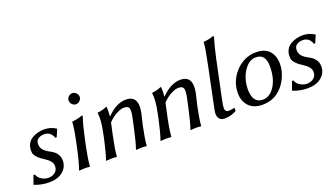

<svg xmlns="http://www.w3.org/2000/svg" viewBox="-63 -1179 2911 1669"><g transform="rotate(-20 1393.0 -344.0)"><path d="M62.5 -96.2 76.7 -97.2Q85.9 -66.9 116.2 -48.3Q146.5 -29.8 178.7 -29.8Q214.8 -29.8 240.7 -49.8Q266.6 -69.8 266.6 -108.4Q266.6 -152.8 201.2 -193.8Q139.2 -232.4 123.5 -265.1Q115.2 -280.8 115.7 -303.2Q115.7 -339.8 131.3 -367.4Q147 -395 173.1 -409.9Q199.2 -424.8 227.8 -431.9Q256.3 -439 286.1 -439Q341.8 -439 392.6 -407.2L394 -403.8L365.7 -336.9L352.5 -335.9Q346.2 -360.8 325.2 -379.9Q304.2 -398.9 270.5 -398.9Q237.3 -398.9 215.1 -383.1Q192.9 -367.2 192.9 -336.9Q192.9 -302.7 212.6 -280.5Q232.4 -258.3 270.5 -238.8Q346.2 -200.2 346.2 -129.9Q346.2 -68.4 298.8 -29.3Q251.5 9.8 171.9 9.8Q101.6 9.8 34.7 -17.1Z M509.8 -234.9Q536.6 -362.3 538.1 -416L540.5 -418.9Q588.4 -422.4 632.8 -439Q642.1 -439 640.1 -429.2Q616.2 -357.9 593.3 -251L578.1 -180.2Q555.2 -71.3 549.8 0L547.4 2.9Q533.7 0 499.5 0Q499.5 0 450.2 2.9L449.7 0Q474.1 -67.9 498 -180.2ZM587.2 -564.5Q571.8 -580.1 571.8 -600.1Q571.8 -620.1 587.2 -635.5Q602.5 -650.9 622.6 -650.9Q642.6 -650.9 658.2 -635.5Q673.8 -620.1 673.8 -600.1Q673.8 -580.1 658.2 -564.5Q642.6 -548.8 622.6 -548.8Q602.5 -548.8 587.2 -564.5Z M1104.5 -180.2Q1079.6 -63 1075.2 0L1073.2 2.9Q1055.2 0 1025.4 0Q1025.4 0 976.1 2.9V0Q996.1 -55.2 1023.4 -180.2L1044.4 -277.8Q1056.6 -338.9 1046.9 -358.9Q1037.1 -378.9 1001.5 -378.9Q974.6 -378.9 934.6 -358.9Q894.5 -338.9 853.5 -296.9L828.1 -180.2Q803.2 -63 799.3 0L796.4 2.9Q780.3 0 749.5 0L700.2 2.9L699.2 0Q723.1 -68.8 747.1 -180.2L758.3 -234.9Q782.2 -348.6 772.5 -413.1L774.4 -416Q815.4 -419.9 856.4 -437Q859.4 -437 860.4 -437Q861.3 -437 862.8 -436Q864.3 -435.1 864.3 -433.1Q864.3 -431.2 864.3 -426.8Q866.2 -394.5 862.3 -352.1L864.3 -349.1Q952.1 -439 1040.5 -439Q1161.6 -439 1128.4 -280.8Q1124.5 -264.6 1116.5 -230.5Q1108.4 -196.3 1104.5 -180.2Z M1608.4 -180.2Q1583.5 -63 1579.1 0L1577.1 2.9Q1559.1 0 1529.3 0Q1529.3 0 1480 2.9V0Q1500 -55.2 1527.3 -180.2L1548.3 -277.8Q1560.5 -338.9 1550.8 -358.9Q1541 -378.9 1505.4 -378.9Q1478.5 -378.9 1438.5 -358.9Q1398.4 -338.9 1357.4 -296.9L1332 -180.2Q1307.1 -63 1303.2 0L1300.3 2.9Q1284.2 0 1253.4 0L1204.1 2.9L1203.1 0Q1227.1 -68.8 1251 -180.2L1262.2 -234.9Q1286.1 -348.6 1276.4 -413.1L1278.3 -416Q1319.3 -419.9 1360.4 -437Q1363.3 -437 1364.3 -437Q1365.2 -437 1366.7 -436Q1368.2 -435.1 1368.2 -433.1Q1368.2 -431.2 1368.2 -426.8Q1370.1 -394.5 1366.2 -352.1L1368.2 -349.1Q1456.1 -439 1544.4 -439Q1665.5 -439 1632.3 -280.8Q1628.4 -264.6 1620.4 -230.5Q1612.3 -196.3 1608.4 -180.2Z M1816.9 -82Q1816.9 -73.2 1818.1 -66.7Q1819.3 -60.1 1822.8 -55.4Q1826.2 -50.8 1828.6 -47.9Q1831.1 -44.9 1837.2 -43.5Q1843.3 -42 1846.7 -41.5Q1850.1 -41 1859.1 -42Q1868.2 -43 1872.1 -43.5Q1876 -43.9 1887 -45.9Q1897.9 -47.9 1903.3 -48.8L1905.3 -45.9V-20Q1855.5 9.8 1793.9 9.8Q1764.2 9.8 1748 -8.5Q1731.9 -26.9 1731.9 -61Q1731.9 -72.8 1752 -168L1816.9 -481.9Q1847.7 -630.9 1849.1 -675.8L1852.1 -679.2Q1898.9 -682.1 1940.9 -698.2Q1948.7 -698.2 1948.2 -688Q1926.3 -616.2 1900.9 -500L1829.1 -158.2Q1816.9 -101.1 1816.9 -82Z M2047.9 -346.2Q2084 -388.2 2134.5 -413.6Q2185.1 -439 2242.2 -439Q2328.1 -439 2367.9 -392.3Q2407.7 -345.7 2407.7 -274.4Q2407.7 -206.1 2374.8 -139.6Q2341.8 -73.2 2286.6 -33.2Q2227.5 9.8 2144.5 9.8Q2063.5 9.8 2019.8 -37.1Q1976.1 -84 1976.1 -155.8Q1976.1 -263.7 2047.9 -346.2ZM2228.5 -397.9Q2174.3 -397.9 2132.8 -347.9Q2091.3 -297.9 2076.2 -228Q2068.8 -193.8 2068.8 -160.2Q2068.8 -30.8 2162.6 -30.8Q2219.2 -30.8 2260.3 -83Q2318.4 -156.2 2318.4 -282.7Q2318.4 -397.9 2228.5 -397.9Z M2454.1 -96.2 2468.3 -97.2Q2477.5 -66.9 2507.8 -48.3Q2538.1 -29.8 2570.3 -29.8Q2606.4 -29.8 2632.3 -49.8Q2658.2 -69.8 2658.2 -108.4Q2658.2 -152.8 2592.8 -193.8Q2530.8 -232.4 2515.1 -265.1Q2506.8 -280.8 2507.3 -303.2Q2507.3 -339.8 2522.9 -367.4Q2538.6 -395 2564.7 -409.9Q2590.8 -424.8 2619.4 -431.9Q2647.9 -439 2677.7 -439Q2733.4 -439 2784.2 -407.2L2785.6 -403.8L2757.3 -336.9L2744.1 -335.9Q2737.8 -360.8 2716.8 -379.9Q2695.8 -398.9 2662.1 -398.9Q2628.9 -398.9 2606.7 -383.1Q2584.5 -367.2 2584.5 -336.9Q2584.5 -302.7 2604.2 -280.5Q2624 -258.3 2662.1 -238.8Q2737.8 -200.2 2737.8 -129.9Q2737.8 -68.4 2690.4 -29.3Q2643.1 9.8 2563.5 9.8Q2493.2 9.8 2426.3 -17.1Z"/></g></svg>

Font: Linux Biolinum O
Style: Italic
Weight: 400
Italic angle: -12°
Designer: Philipp H. Poll
Foundry: Philipp H. Poll
Version: Version 1.1.3